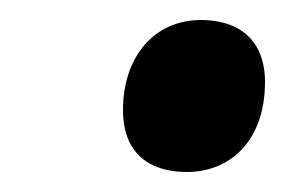

<svg xmlns="http://www.w3.org/2000/svg" viewBox="-20 -559 304 192"><path d="M167 -387C209 -387 245 -417 245 -477C245 -519 219 -539 181 -539C134 -539 103 -502 103 -449C103 -406 129 -387 167 -387Z"/></svg>

Font: Noto Serif Display Condensed
Style: Bold Italic
Weight: 700
Width: 3
Italic angle: -12°
Designer: Monotype Design Team
Foundry: Monotype Imaging Inc.
Version: Version 2.009